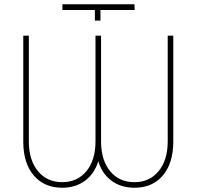

<svg xmlns="http://www.w3.org/2000/svg" viewBox="-20 -880 936 910"><path d="M801.3 -710.9V-205.6Q800.3 -105.5 751.5 -47.9Q702.6 9.8 617.2 9.8Q553.2 9.8 508.5 -23.4Q463.9 -56.6 445.8 -115.7Q427.7 -56.6 382.8 -23.4Q337.9 9.8 274.9 9.8Q190.4 9.8 140.9 -47.4Q91.3 -104.5 90.3 -205.6V-710.9H116.7V-206.1Q117.7 -118.7 160.9 -67.6Q204.1 -16.6 274.9 -16.6Q346.2 -16.6 389.2 -68.4Q432.1 -120.1 432.6 -208V-710.9H459V-206.1Q460 -119.1 502.7 -67.9Q545.4 -16.6 617.2 -16.6Q688.5 -16.6 731.4 -68.4Q774.4 -120.1 774.9 -208V-710.9ZM275.9 -832.5V-859.9H617.2L618.2 -832.5H456.1V-782.2H429.7V-832.5Z"/></svg>

Font: Roboto Thin
Style: Regular
Weight: 250
Designer: Google
Version: Version 2.134; 2016